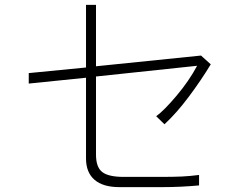

<svg xmlns="http://www.w3.org/2000/svg" viewBox="-20 -713 1002 788"><path d="M647 55H470Q403 55 368 25Q333 -5 333 -63V-394L98 -370V-413L333 -436V-693H374V-441L805 -485L845 -449Q805 -383 754.5 -315.5Q704 -248 655 -203L621 -236Q653 -259 704.5 -320Q756 -381 789 -443L374 -399V-78Q374 -27 399.5 -7Q425 13 488 13H636Q692 13 725.5 11.5Q759 10 797 5V48Q721 55 647 55Z"/></svg>

Font: Gmarket Sans TTF Light
Style: Regular
Weight: 300
Designer: Creative Director : Sungho Lee; Art Director : Kiwoong Choi; Project Manager : Sori Yang, Jongwook Yoon; Font Designer :
Foundry: Sandoll Inc.
Version: Version 1.000;hotconv 1.0.109;makeotfexe 2.5.65596